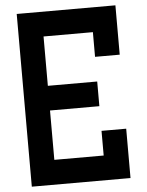

<svg xmlns="http://www.w3.org/2000/svg" viewBox="-59 -922 742 969"><g transform="rotate(-5 312.5 -437.5)"><path d="M437.5 -500V-375H187.5V-125H437.5V-250H562.5V0H62.5V-875H562.5V-625H437.5V-750H187.5V-500Z"/></g></svg>

Font: Oldtimer
Style: Regular
Weight: 400
Designer: GGBotNet
Foundry: GGBotNet
Version: 1.00